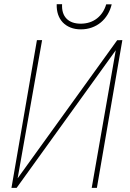

<svg xmlns="http://www.w3.org/2000/svg" viewBox="-20 -904 627 924"><path d="M543.9 -710.4 568.8 -710.9 446.3 0H421.4L537.1 -662.1L60.1 0H35.2L157.7 -710.9H182.6L64.9 -45.9ZM517.6 -883.3Q511.2 -856.4 497.8 -834.2Q484.4 -812 465.3 -796.1Q446.3 -780.3 421.9 -771.5Q397.5 -762.7 369.1 -762.7Q341.3 -762.7 319.3 -771.5Q297.4 -780.3 282.2 -796.1Q267.1 -812 259.5 -834.2Q252 -856.4 252.9 -883.8H278.8Q276.4 -838.9 300 -814.5Q323.7 -790 369.1 -790Q415 -790.5 446.8 -815.4Q478.5 -840.3 491.2 -883.3Z"/></svg>

Font: Roboto Mono Thin
Style: Italic
Weight: 250
Designer: Google
Version: Version 2.000985; 2015; ttfautohint (v1.3)